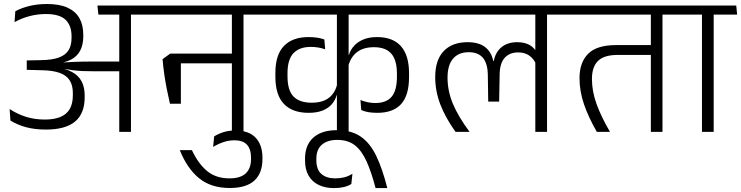

<svg xmlns="http://www.w3.org/2000/svg" viewBox="-20 -658 3698 958"><path d="M750.5 -585 746 -630.5H466L471 -585ZM575 0H633.5V-601.5H575ZM28 -114 32 -56.5Q66.5 -35 110.5 -23.2Q154.5 -11.5 209 -11.5Q306 -11.5 354.2 -51.2Q402.5 -91 402.5 -173V-182Q402.5 -223 387 -252.2Q371.5 -281.5 339 -299Q306.5 -316.5 255 -322.5L254.5 -341.5Q302.5 -344 333.8 -360.2Q365 -376.5 380.2 -405.8Q395.5 -435 395.5 -476.5V-484.5Q395.5 -533 376.5 -567Q357.5 -601 317.5 -619.5Q277.5 -638 214.5 -638Q167.5 -638 128 -628.5Q88.5 -619 56.5 -602L52.5 -547.5Q90 -568 129 -578Q168 -588 209 -588Q277 -588 307 -559.5Q337 -531 337 -476.5V-469Q337 -431 321.8 -407Q306.5 -383 273.8 -371Q241 -359 187.5 -358L113.5 -356.5V-309.5L191 -307.5Q243.5 -306.5 277.2 -294.5Q311 -282.5 327.2 -257.8Q343.5 -233 343.5 -194V-183Q343.5 -140.5 327.8 -113.8Q312 -87 280.8 -74.2Q249.5 -61.5 204 -61.5Q153 -61.5 110 -75Q67 -88.5 28 -114ZM249.5 -346.5V-316.5L301.5 -307L302.5 -314Q325.5 -310 346.5 -307.2Q367.5 -304.5 390.8 -303.5Q414 -302.5 443.5 -302.5H597.5V-351H442.5Q412.5 -351 389 -350.5Q365.5 -350 343.5 -349Q321.5 -348 297 -346.5L296.5 -351.5Z M1195 -600.5H1137V0H1195ZM1080 -585H1312.5L1307.5 -630.5H1075ZM1261.5 -585 1256.5 -630.5H713.5L718 -585ZM1160.5 -390.5H857.5V-342H1160.5ZM828 -140.5H882.5V-390.5H829L791 -362.5Q795 -319 800.2 -283.5Q805.5 -248 812.2 -213.8Q819 -179.5 828 -140.5Z M937.5 91H877Q914 183 973.5 231.5Q1033 280 1126.5 280Q1209 280 1249.2 243Q1289.5 206 1289.5 135.5V128.5Q1289.5 65 1255.5 29Q1221.5 -7 1154.5 -7Q1122 -7 1096.2 1Q1070.5 9 1048.5 22.5L1043.5 75Q1068.5 60 1095 51Q1121.5 42 1149.5 42Q1192 42 1212.2 64Q1232.5 86 1232.5 129.5V135.5Q1232.5 182.5 1206 207.2Q1179.5 232 1125 232Q1058 232 1013.8 195.8Q969.5 159.5 937.5 91Z M1280 -585H2099.5L2095 -630.5H1275ZM1354 -275.5Q1354 -183.5 1396.8 -139.2Q1439.5 -95 1520 -95Q1561 -95 1589.8 -106.5Q1618.5 -118 1635.8 -138.2Q1653 -158.5 1660 -183.5H1666.5L1663.5 -242.5Q1653.5 -195.5 1621.8 -170.5Q1590 -145.5 1535 -145.5Q1475 -145.5 1444.8 -176.2Q1414.5 -207 1414.5 -277.5V-292.5Q1414.5 -361 1444.2 -392.5Q1474 -424 1531 -424Q1550.5 -424 1567.8 -421Q1585 -418 1602.5 -412L1598.5 -461Q1581 -467.5 1561.5 -470.2Q1542 -473 1519.5 -473Q1439.5 -473 1396.8 -428.8Q1354 -384.5 1354 -294ZM2021 -292Q2021 -381.5 1980.8 -427.2Q1940.5 -473 1861 -473Q1822 -473 1793.5 -461.2Q1765 -449.5 1746.8 -429.5Q1728.5 -409.5 1721 -384H1714.5L1717.5 -327Q1729.5 -373.5 1761.5 -398Q1793.5 -422.5 1846 -422.5Q1904 -422.5 1932.2 -390.5Q1960.5 -358.5 1960.5 -290V-275.5Q1960.5 -206 1933.8 -175Q1907 -144 1853.5 -144Q1833 -144 1814.2 -148Q1795.5 -152 1778.5 -159L1782.5 -109Q1798.5 -101.5 1819 -98.2Q1839.5 -95 1862.5 -95Q1941.5 -95 1981.2 -138.5Q2021 -182 2021 -274.5ZM1719.5 -600.5H1661V0H1719.5Z M1733 260 1738.5 209Q1718.5 221.5 1697.5 226.8Q1676.5 232 1653 232Q1609 232 1583.8 210.2Q1558.5 188.5 1558.5 141.5V134.5Q1558.5 87 1586.5 63.5Q1614.5 40 1663 40Q1715.5 40 1749.8 66.2Q1784 92.5 1808.2 145.5Q1832.5 198.5 1854 280.5H1912.5Q1888.5 185.5 1858 121.2Q1827.5 57 1780.8 24.2Q1734 -8.5 1660.5 -8.5Q1585.5 -8.5 1543.8 28.2Q1502 65 1502 134V143Q1502 188 1520 218.8Q1538 249.5 1570.5 265Q1603 280.5 1646.5 280.5Q1673.5 280.5 1695 275.5Q1716.5 270.5 1733 260Z M2709.5 -600.5H2651V0H2709.5ZM2594 -585H2826.5L2822 -630.5H2589.5ZM2073.5 -585H2775L2770 -630.5H2069ZM2312.5 -447.5Q2236.5 -447.5 2194 -403.2Q2151.5 -359 2151.5 -273Q2151.5 -203.5 2177 -137Q2202.5 -70.5 2253 0H2322V-1.5Q2266.5 -76.5 2239.8 -140.2Q2213 -204 2213 -271Q2213 -333 2240.5 -365.2Q2268 -397.5 2318.5 -397.5Q2365.5 -397.5 2389.2 -369.8Q2413 -342 2414 -285L2416 -151H2470.5L2473 -285Q2473.5 -342 2498 -369.2Q2522.5 -396.5 2565 -396.5Q2598 -396.5 2620.2 -381.2Q2642.5 -366 2654.5 -338.5L2659 -395Q2646.5 -420 2621.8 -433.8Q2597 -447.5 2560.5 -447.5Q2512.5 -447.5 2482.2 -422.5Q2452 -397.5 2444 -354H2441Q2432.5 -397.5 2401.2 -422.5Q2370 -447.5 2312.5 -447.5Z M3285.5 -600.5H3227.5V0H3285.5ZM3170.5 -585H3403L3398.5 -630.5H3165.5ZM2791 -585H3353.5L3349 -630.5H2786.5ZM2958 0H3023.5Q2978.5 -77.5 2956 -140.5Q2933.5 -203.5 2933.5 -264Q2933.5 -324 2963.8 -354Q2994 -384 3063 -384H3251.5V-433H3053Q2958 -433 2914.8 -389.8Q2871.5 -346.5 2871.5 -268.5Q2871.5 -203 2893.8 -138Q2916 -73 2958 0Z M3541 0V-600.5H3482.5V0ZM3658 -585 3653.5 -630.5H3365L3370.5 -585Z"/></svg>

Font: Anek Devanagari Light
Style: Regular
Weight: 300
Designer: Kailash Malviya (Devanagari) & Yesha Goshar (Latin)
Foundry: Ek Type
Version: Version 1.003